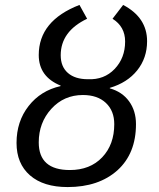

<svg xmlns="http://www.w3.org/2000/svg" viewBox="-20 -748 644 778"><path d="M336 -427Q402 -424 444.5 -468.5Q487 -513 487 -580Q487 -640 436 -672L479 -728Q576 -677 576 -581Q576 -513 536 -463Q496 -413 425 -392V-390Q475 -376 503 -337.5Q531 -299 531 -245Q531 -126 456 -58Q380 10 254 10Q156 10 101.5 -37.5Q47 -85 47 -169Q47 -256 96 -318.5Q145 -381 225 -399L226 -401Q137 -437 137 -525Q137 -664 302 -728L333 -672Q226 -621 226 -524Q226 -478 255 -452.5Q284 -427 336 -427ZM316 -363Q239 -363 188 -307Q137 -251 137 -171Q137 -59 263 -59Q345 -59 394 -110.5Q443 -162 443 -245Q443 -299 409 -331Q375 -363 316 -363Z"/></svg>

Font: Libra Sans
Style: Italic
Weight: 400
Italic angle: -12°
Foundry: Context Ltd
Version: Version 1.002